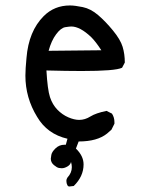

<svg xmlns="http://www.w3.org/2000/svg" viewBox="-20 -552 540 703"><path d="M232 131 227 127Q223 119 223 110Q223 104 227 98Q243 81 243 60Q243 51 240 41Q238 51 227 57.5Q216 64 206 64Q203 64 196 63Q189 62 177.5 52.5Q166 43 166 29Q166 26 168 15Q170 4 183.5 -9Q197 -22 216 -22H221L227 -44Q153 -61 116 -124Q73 -194 73 -275Q73 -299 77 -340Q85 -438 140 -493Q179 -532 236 -532Q254 -532 283 -526Q312 -520 339 -497Q366 -474 393.5 -440.5Q421 -407 429 -380.5Q437 -354 437 -323L427 -304Q403 -292 279 -292Q224 -292 150 -294Q154 -224 163 -196.5Q172 -169 190 -150.5Q208 -132 230 -122.5Q252 -113 270 -113Q291 -113 311 -125.5Q331 -138 370 -146L390 -136Q399 -122 399 -105V-99L388 -77L372 -63Q336 -34 268 -34L258 -8Q286 19 286 50Q286 94 250 129ZM158 -366 351 -368Q331 -399 314 -416Q273 -455 241 -455Q235 -455 219 -452.5Q203 -450 185.5 -426.5Q168 -403 158 -366Z"/></svg>

Font: Xiaolai SC
Style: Regular
Weight: 400
Designer: Nozomi Seto 瀬戸のぞみ
Version: Version 3.11;December 4, 2020;FontCreator 13.0.0.2613 64-bit